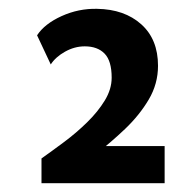

<svg xmlns="http://www.w3.org/2000/svg" viewBox="-20 -714 444 435"><path d="M64 -634Q81 -660 119.5 -677.5Q158 -695 200 -694Q262 -693 300 -659Q338 -625 338 -565Q338 -524 317 -488.5Q296 -453 263.5 -422Q231 -391 196.5 -364.5Q162 -338 136 -315L150 -383H353V-299H74V-355Q98 -372 125.5 -392.5Q153 -413 177.5 -437Q202 -461 217.5 -486.5Q233 -512 233 -538Q233 -576 217 -592.5Q201 -609 172 -609Q149 -609 127.5 -597Q106 -585 95 -568Z"/></svg>

Font: Reem Kufi Fun
Style: Regular
Weight: 400
Designer: Khaled Hosny
Version: Version 1.005